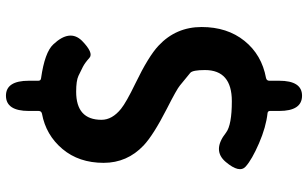

<svg xmlns="http://www.w3.org/2000/svg" viewBox="-210 -676 1010 629"><g transform="rotate(-90 294.5 -361.0)"><path d="M296 124Q246 124 246 49V19Q246 12 239 11Q193 6 140 -17Q87 -40 64 -60.5Q41 -81 79 -126Q117 -171 175 -125Q200 -106 278 -106Q380 -106 380 -194Q380 -234 371 -242Q341 -266 329.5 -276Q318 -286 253 -319Q167 -363 133 -395Q76 -449 76 -526Q76 -607 121.5 -661Q167 -715 237 -728Q246 -730 246 -739V-771Q246 -846 296 -846Q345 -846 345 -771V-740Q345 -732 353 -731Q438 -719 464 -691Q515 -637 476 -597Q436 -558 420 -572.5Q404 -587 390.5 -594Q377 -601 361 -608.5Q345 -616 309 -616Q217 -616 217 -533Q217 -498 253 -469Q274 -452 336 -422Q425 -379 460 -346Q521 -289 521 -205Q521 -121 475.5 -64.5Q430 -8 354 6Q345 8 345 17V49Q345 124 296 124Z"/></g></svg>

Font: Resource Han Rounded KR
Style: Bold
Weight: 700
Designer: Cyano Hao (round all glyphs); Ryoko NISHIZUKA 西塚涼子 (kana, bopomofo & ideographs); Paul D. Hunt (Latin, Greek & Cyrillic)
Foundry: Cyano Hao
Version: 0.990